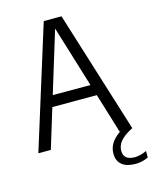

<svg xmlns="http://www.w3.org/2000/svg" viewBox="-137 -829 894 1125"><g transform="rotate(-15 310.5 -266.0)"><path d="M8.6 0 239.6 -740H347.3L578.3 0H501.3L285.8 -702.7H299.3L84.3 0ZM123 -240.3 139.7 -307.3H446.9L463.6 -240.3ZM543.8 207.7Q489.5 207.7 461.1 184Q432.7 160.3 432.7 116.8Q432.7 88.8 444.8 64.2Q457 39.5 483.5 16.9Q510.1 -5.8 553.5 -28.2L578.3 0Q540.7 19.5 519.6 37.9Q498.5 56.2 489.9 74.6Q481.3 93 481.3 112.5Q481.3 140.5 498.2 154.5Q515.2 168.6 549.7 168.6Q565.3 168.6 582.5 164.4Q599.7 160.2 621.4 150.4V189.8Q602.6 198.5 583.5 203.1Q564.3 207.7 543.8 207.7Z"/></g></svg>

Font: Encode Sans Condensed Thin
Style: Regular
Weight: 100
Width: 3
Designer: Multiple Designers
Foundry: Impallari Type
Version: Version 3.002